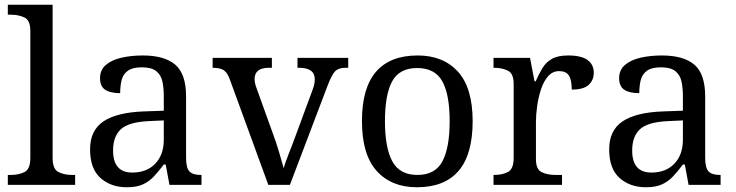

<svg xmlns="http://www.w3.org/2000/svg" viewBox="-20 -780 3103 810"><path d="M13 0V-42H26Q60 -42 84 -54.5Q108 -67 108 -114V-650Q108 -694 83.5 -706Q59 -718 26 -718H13V-760H202V-114Q202 -67 226 -54.5Q250 -42 284 -42H297V0Z M515 10Q448 10 404 -29Q360 -68 360 -150Q360 -230 416.5 -268Q473 -306 588 -310L671 -313V-373Q671 -409 665 -436.5Q659 -464 639 -480Q619 -496 578 -496Q540 -496 520 -482Q500 -468 493.5 -443.5Q487 -419 487 -387Q445 -387 423.5 -401.5Q402 -416 402 -450Q402 -485 426.5 -506Q451 -527 492 -536.5Q533 -546 582 -546Q674 -546 719.5 -507Q765 -468 765 -373V-114Q765 -72 779 -57Q793 -42 827 -42H830V0H695L679 -86H671Q650 -58 630 -36.5Q610 -15 583.5 -2.5Q557 10 515 10ZM538 -52Q599 -52 635 -89.5Q671 -127 671 -191V-272L607 -269Q522 -265 489.5 -234.5Q457 -204 457 -145Q457 -52 538 -52Z M951 -441Q940 -473 924.5 -483.5Q909 -494 877 -494V-536H1127V-494H1114Q1054 -494 1054 -446Q1054 -438 1056 -429Q1058 -420 1062 -409L1130 -220Q1144 -183 1157 -139.5Q1170 -96 1177 -70Q1182 -91 1198 -131Q1214 -171 1227 -207L1299 -402Q1308 -426 1308 -445Q1308 -494 1242 -494H1235V-536H1449V-494H1437Q1408 -494 1393.5 -479Q1379 -464 1361 -416L1203 0H1112Z M1739 10Q1631 10 1569 -59Q1507 -128 1507 -269Q1507 -409 1566.5 -477.5Q1626 -546 1742 -546Q1850 -546 1912 -477.5Q1974 -409 1974 -269Q1974 -128 1914.5 -59Q1855 10 1739 10ZM1741 -42Q1816 -42 1846.5 -99.5Q1877 -157 1877 -269Q1877 -381 1846 -437Q1815 -493 1740 -493Q1665 -493 1634.5 -437Q1604 -381 1604 -269Q1604 -157 1635 -99.5Q1666 -42 1741 -42Z M2062 0V-42H2065Q2099 -42 2123 -54.5Q2147 -67 2147 -114V-426Q2147 -470 2122.5 -482Q2098 -494 2065 -494H2062V-536H2216L2235 -437H2240Q2253 -467 2268 -492Q2283 -517 2308 -531.5Q2333 -546 2377 -546Q2432 -546 2458.5 -527Q2485 -508 2485 -473Q2485 -442 2463.5 -422Q2442 -402 2392 -402Q2392 -443 2380 -461.5Q2368 -480 2339 -480Q2311 -480 2292 -458Q2273 -436 2262 -402Q2251 -368 2246 -331.5Q2241 -295 2241 -266V-109Q2241 -65 2265.5 -53.5Q2290 -42 2323 -42H2351V0Z M2705 10Q2638 10 2594 -29Q2550 -68 2550 -150Q2550 -230 2606.5 -268Q2663 -306 2778 -310L2861 -313V-373Q2861 -409 2855 -436.5Q2849 -464 2829 -480Q2809 -496 2768 -496Q2730 -496 2710 -482Q2690 -468 2683.5 -443.5Q2677 -419 2677 -387Q2635 -387 2613.5 -401.5Q2592 -416 2592 -450Q2592 -485 2616.5 -506Q2641 -527 2682 -536.5Q2723 -546 2772 -546Q2864 -546 2909.5 -507Q2955 -468 2955 -373V-114Q2955 -72 2969 -57Q2983 -42 3017 -42H3020V0H2885L2869 -86H2861Q2840 -58 2820 -36.5Q2800 -15 2773.5 -2.5Q2747 10 2705 10ZM2728 -52Q2789 -52 2825 -89.5Q2861 -127 2861 -191V-272L2797 -269Q2712 -265 2679.5 -234.5Q2647 -204 2647 -145Q2647 -52 2728 -52Z"/></svg>

Font: Noto Serif Khitan Small Script
Style: Regular
Weight: 400
Designer: LIU Zhao, ZHANG Congyu, Kushim JIANG
Foundry: Guyu Beijing Co. Ltd.
Version: Version 1.000; ttfautohint (v1.8.4.7-5d5b)